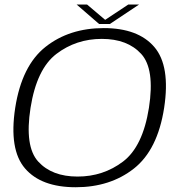

<svg xmlns="http://www.w3.org/2000/svg" viewBox="-20 -802 783 827"><path d="M306 4.5Q454.5 4.5 556.8 -76Q659 -156.5 687 -337.5Q714.5 -518 644.8 -599.5Q575 -681 427 -681Q278.5 -681 176.2 -600.2Q74 -519.5 45.5 -337.5Q18 -157.5 87.8 -76.5Q157.5 4.5 306 4.5ZM314 -41.5Q203.5 -41.5 144.5 -106.2Q85.5 -171 111.5 -337.5Q138 -505 223 -569.8Q308 -634.5 418.5 -634.5Q529 -634.5 588.2 -569.8Q647.5 -505 621.5 -337.5Q595 -170.5 509.8 -106Q424.5 -41.5 314 -41.5ZM407 -698.5H453L579 -782.5H532.5L433 -716.5L355 -782.5H310Z"/></svg>

Font: Anybody SemiExpanded Light
Style: Italic
Weight: 300
Width: 6
Italic angle: -10°
Version: Version 1.113;gftools[0.9.25]